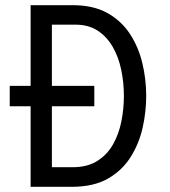

<svg xmlns="http://www.w3.org/2000/svg" viewBox="-20 -720 656 740"><path d="M17.5 -310.5V-389H343.5V-310.5ZM98 0V-700H261Q339.5 -700 393.5 -670Q447.5 -640 480.5 -589.8Q513.5 -539.5 528.5 -477.2Q543.5 -415 543.5 -350Q543.5 -289.5 529.8 -228Q516 -166.5 483.5 -114.8Q451 -63 395.8 -31.5Q340.5 0 257 0ZM180 -75.5H259.5Q317 -75.5 355.2 -99.8Q393.5 -124 416 -164.2Q438.5 -204.5 448 -253Q457.5 -301.5 457.5 -350Q457.5 -402 447.2 -451Q437 -500 414.5 -539.2Q392 -578.5 356.5 -601.8Q321 -625 270.5 -625H180Z"/></svg>

Font: Overpass Mono Light
Style: Regular
Weight: 400
Monospace: yes
Version: Version 4.000